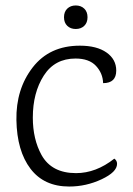

<svg xmlns="http://www.w3.org/2000/svg" viewBox="-20 -667 487 702"><path d="M288 -572.5Q276 -561 257 -561Q238 -561 226 -572.5Q214 -584 214 -604Q214 -624 226 -635.5Q238 -647 257 -647Q276 -647 288 -635.5Q300 -624 300 -604Q300 -584 288 -572.5ZM272 -500Q334 -500 369.5 -475Q405 -450 405 -409Q405 -363 357 -363Q356 -399 331 -426Q306 -453 256 -453Q180 -453 140 -390.5Q100 -328 100 -237Q100 -158 132 -100Q169 -34 258 -34Q331 -34 398 -87Q408 -80 408 -68Q408 -38 351.5 -11.5Q295 15 233 15Q141 15 91.5 -50Q42 -115 40 -228Q38 -341 99.5 -420.5Q161 -500 272 -500Z"/></svg>

Font: Karma Light
Style: Regular
Weight: 300
Designer: Joana Correia
Foundry: Indian Type Foundry
Version: Version 1.202;PS 1.0;hotconv 1.0.78;makeotf.lib2.5.61930; tt